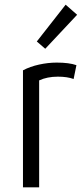

<svg xmlns="http://www.w3.org/2000/svg" viewBox="-20 -799 353 819"><path d="M78 0V-499Q108 -515 146.5 -523.5Q185 -532 222 -532Q275 -532 306 -521L294 -462Q267 -472 227 -472Q204 -472 184 -468Q164 -464 147 -456V0ZM173 -591 137 -622 260 -779 309 -736Z"/></svg>

Font: Ubuntu Sans Condensed
Style: Regular
Weight: 400
Width: 3
Designer: Dalton Maag Ltd
Foundry: Dalton Maag Ltd
Version: Version 1.006; ttfautohint (v1.8.4.7-5d5b)